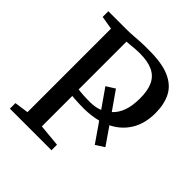

<svg xmlns="http://www.w3.org/2000/svg" viewBox="-202 -890 1030 1030"><g transform="rotate(45 313.5 -375.0)"><path d="M34.5 0V-42L114.5 -53.5V-687L38.5 -700V-743H170Q199.5 -743 223.2 -744.8Q247 -746.5 273.8 -748.2Q300.5 -750 339.5 -749.5Q440 -750 497.5 -724.2Q555 -698.5 579.5 -650.5Q604 -602.5 604 -535Q604 -456.5 570 -400.5Q536 -344.5 475 -314.5L543 -216L494 -184.5L418.5 -293.5Q395.5 -287.5 370.2 -284.2Q345 -281 317.5 -280.5Q301.5 -280.5 281.2 -281.2Q261 -282 244.5 -283Q228 -284 223 -285V-54L350 -42V0ZM316 -328.5Q335 -329 352.5 -332Q370 -335 385.5 -341.5L311.5 -447.5L360.5 -478.5L434 -373.5Q460.5 -397 475 -436.2Q489.5 -475.5 489.5 -534Q489.5 -592.5 472 -629.8Q454.5 -667 416.8 -685Q379 -703 318.5 -703Q298 -703 280.5 -701.5Q263 -700 248.8 -698.5Q234.5 -697 222.5 -696.5V-334Q236 -331.5 260.8 -330Q285.5 -328.5 316 -328.5Z"/></g></svg>

Font: Merriweather 48pt
Style: Regular
Weight: 400
Version: Version 2.100